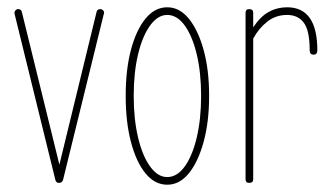

<svg xmlns="http://www.w3.org/2000/svg" viewBox="-20 -502 911 527"><path d="M142 0Q134 0 132 -8L20 -464Q19 -469 22 -473Q25 -477 30 -477Q38 -477 40 -469L143 -50L245 -469Q247 -477 255 -477Q260 -477 263.5 -473Q267 -469 265 -464L153 -8Q150 0 142 0Z M439 5Q405 5 379.5 -26Q354 -57 339.5 -112Q325 -167 325 -239Q325 -311 339.5 -365.5Q354 -420 379.5 -451Q405 -482 439 -482Q473 -482 498.5 -450.5Q524 -419 539 -364.5Q554 -310 554 -239Q554 -168 539 -113Q524 -58 498.5 -26.5Q473 5 439 5ZM439 -16Q466 -16 487 -45Q508 -74 520 -124.5Q532 -175 532 -239Q532 -303 520 -353Q508 -403 487 -432Q466 -461 439 -461Q413 -461 392 -432Q371 -403 359 -353Q347 -303 347 -239Q347 -175 359 -124.5Q371 -74 392 -45Q413 -16 439 -16Z M664 0Q654 0 654 -10V-467Q654 -477 664 -477Q675 -477 675 -467V-427Q695 -457 718 -469.5Q741 -482 768 -482Q851 -482 851 -364Q851 -352 841 -352Q830 -352 830 -364Q830 -418 814 -439.5Q798 -461 768 -461Q737 -461 713.5 -442.5Q690 -424 675 -396V-10Q675 0 664 0Z"/></svg>

Font: Zen Loop
Style: Regular
Weight: 400
Designer: Yoshimichi Ohira
Foundry: A-1 Corp ZenFonts
Version: Version 1.000; ttfautohint (v1.8.3)